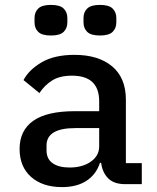

<svg xmlns="http://www.w3.org/2000/svg" viewBox="-20 -752 640 784"><path d="M492 0Q445 0 421.5 -24Q398 -48 393 -87H388Q373 -40 333.5 -14Q294 12 233 12Q154 12 107 -29.5Q60 -71 60 -144Q60 -219 115.5 -258.5Q171 -298 286 -298H385V-338Q385 -443 274 -443Q224 -443 193 -423.5Q162 -404 141 -372L76 -425Q98 -467 150 -497.5Q202 -528 284 -528Q382 -528 438 -481Q494 -434 494 -345V-86H559V0ZM385 -154V-229H288Q170 -229 170 -158V-138Q170 -103 195 -85.5Q220 -68 264 -68Q317 -68 351 -92Q385 -116 385 -154ZM121 -660V-679Q121 -702 136 -717Q151 -732 188 -732Q225 -732 240 -717Q255 -702 255 -679V-660Q255 -637 240 -622Q225 -607 188 -607Q151 -607 136 -622Q121 -637 121 -660ZM321 -660V-679Q321 -702 336 -717Q351 -732 388 -732Q425 -732 440 -717Q455 -702 455 -679V-660Q455 -637 440 -622Q425 -607 388 -607Q351 -607 336 -622Q321 -637 321 -660Z"/></svg>

Font: IBM Plaex Mono Medium
Style: Regular
Weight: 500
Designer: Mike Abbink, Paul van der Laan, Pieter van Rosmalen
Foundry: Bold Monday
Version: Version 2.003